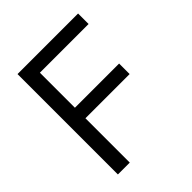

<svg xmlns="http://www.w3.org/2000/svg" viewBox="-200 -856 984 984"><g transform="rotate(-45 291.5 -364.0)"><path d="M86.9 0V-727.5H525.9V-651.4H172.9V-397.5H493.2V-321.3H172.9V0Z"/></g></svg>

Font: V-Inter
Style: Regular-375
Weight: 375
Designer: Rasmus Andersson
Foundry: rsms
Version: Version 4.000;git-4146feb